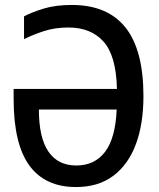

<svg xmlns="http://www.w3.org/2000/svg" viewBox="-20 -745 640 775"><path d="M287 10Q162 10 98.5 -77Q35 -164 35 -346V-386H452Q449 -520 398 -577Q347 -634 256 -634Q202 -634 157.5 -619.5Q113 -605 77 -587V-679Q109 -696 157 -710.5Q205 -725 270 -725Q414 -725 486.5 -634Q559 -543 559 -357Q559 -245 528.5 -163Q498 -81 437.5 -35.5Q377 10 287 10ZM288 -77Q362 -77 404 -132Q446 -187 451 -303H137Q137 -189 175.5 -133Q214 -77 288 -77Z"/></svg>

Font: Noto Sans Mono Medium
Style: Regular
Weight: 500
Designer: Monotype Design Team
Foundry: Monotype Imaging Inc.
Version: Version 2.014